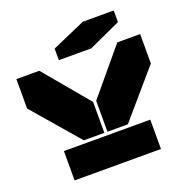

<svg xmlns="http://www.w3.org/2000/svg" viewBox="-153 -1029 1127 1168"><g transform="rotate(-20 410.5 -445.0)"><path d="M268.1 -210 9.8 -509.8V-700.2H158.2L400.9 -410.2V-210ZM131.8 0V-189.9H690.9V0ZM292 -720.2V-794.9L508.8 -890.1H709V-814.9L502 -720.2ZM420.9 -210V-410.2L663.1 -700.2H811V-509.8L553.2 -210Z"/></g></svg>

Font: Nastup Basic
Style: Regular
Weight: 400
Designer: Maksym Kobuzan
Foundry: Zakznak
Version: Version 1.020;FEAKit 1.0